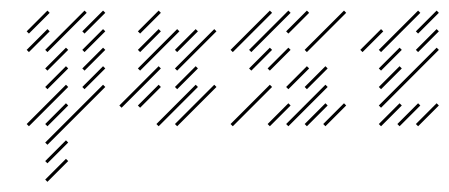

<svg xmlns="http://www.w3.org/2000/svg" viewBox="-20 -239 866 370"><path d="M71.4 -102.9 111.4 -142.9 107.1 -147.1 67.1 -107.1ZM71.4 -67.1 111.4 -107.1 107.1 -111.4 67.1 -71.4ZM35.7 4.3 111.4 -71.4 107.1 -75.7 31.4 0ZM71.4 4.3 111.4 -35.7 107.1 -40 67.1 0ZM71.4 40 182.9 -71.4 178.6 -75.7 67.1 35.7ZM71.4 75.7 111.4 35.7 107.1 31.4 67.1 71.4ZM71.4 111.4 111.4 71.4 107.1 67.1 67.1 107.1ZM71.4 -138.6 147.1 -214.3 142.9 -218.6 67.1 -142.9ZM35.7 -174.3 75.7 -214.3 71.4 -218.6 31.4 -178.6ZM35.7 -138.6 75.7 -178.6 71.4 -182.9 31.4 -142.9ZM142.9 -174.3 182.9 -214.3 178.6 -218.6 138.6 -178.6ZM142.9 -138.6 182.9 -178.6 178.6 -182.9 138.6 -142.9ZM142.9 -102.9 182.9 -142.9 178.6 -147.1 138.6 -107.1ZM142.9 -67.1 182.9 -107.1 178.6 -111.4 138.6 -71.4Z M250 -31.4 290 -71.4 285.7 -75.7 245.7 -35.7ZM214.3 -31.4 290 -107.1 285.7 -111.4 210 -35.7ZM250 -102.9 325.7 -178.6 321.4 -182.9 245.7 -107.1ZM285.7 4.3 361.4 -71.4 357.1 -75.7 281.4 0ZM321.4 4.3 397.1 -71.4 392.9 -75.7 317.1 0ZM321.4 -138.6 361.4 -178.6 357.1 -182.9 317.1 -142.9ZM250 -138.6 290 -178.6 285.7 -182.9 245.7 -142.9ZM321.4 -102.9 397.1 -178.6 392.9 -182.9 317.1 -107.1ZM321.4 -67.1 361.4 -107.1 357.1 -111.4 317.1 -71.4ZM250 -174.3 290 -214.3 285.7 -218.6 245.7 -178.6Z M535.7 4.3 611.4 -71.4 607.1 -75.7 531.4 0ZM500 4.3 540 -35.7 535.7 -40 495.7 0ZM428.6 4.3 504.3 -71.4 500 -75.7 424.3 0ZM571.4 4.3 611.4 -35.7 607.1 -40 567.1 0ZM607.1 4.3 647.1 -35.7 642.9 -40 602.9 0ZM464.3 -102.9 504.3 -142.9 500 -147.1 460 -107.1ZM464.3 -138.6 540 -214.3 535.7 -218.6 460 -142.9ZM535.7 -174.3 575.7 -214.3 571.4 -218.6 531.4 -178.6ZM571.4 -138.6 647.1 -214.3 642.9 -218.6 567.1 -142.9ZM571.4 -67.1 611.4 -107.1 607.1 -111.4 567.1 -71.4ZM535.7 -67.1 575.7 -107.1 571.4 -111.4 531.4 -71.4ZM428.6 -138.6 504.3 -214.3 500 -218.6 424.3 -142.9ZM500 -102.9 540 -142.9 535.7 -147.1 495.7 -107.1Z M714.3 -31.4 825.7 -142.9 821.4 -147.1 710 -35.7ZM714.3 -67.1 754.3 -107.1 750 -111.4 710 -71.4ZM714.3 -102.9 754.3 -142.9 750 -147.1 710 -107.1ZM714.3 -138.6 790 -214.3 785.7 -218.6 710 -142.9ZM750 4.3 790 -35.7 785.7 -40 745.7 0ZM785.7 -138.6 825.7 -178.6 821.4 -182.9 781.4 -142.9ZM785.7 4.3 825.7 -35.7 821.4 -40 781.4 0ZM714.3 4.3 754.3 -35.7 750 -40 710 0ZM678.6 -138.6 718.6 -178.6 714.3 -182.9 674.3 -142.9ZM785.7 -174.3 825.7 -214.3 821.4 -218.6 781.4 -178.6Z"/></svg>

Font: Gossip Low Needlepoint
Style: Regular
Weight: 100
Width: 3
Designer: Deborah Khodanovich
Version: Version 1.001;Glyphs 3.3.1 (3343)